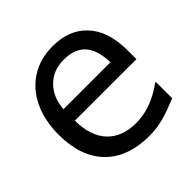

<svg xmlns="http://www.w3.org/2000/svg" viewBox="-154 -691 834 834"><g transform="rotate(-45 263.0 -274.5)"><path d="M303.2 12.7C324.2 12.7 342.8 11.2 358.4 8.8C390.1 2.9 420.4 -5.9 449.7 -17.6L489.7 -33.2V-133.3H484.4C466.3 -118.7 442.9 -105 414.1 -91.8C380.9 -76.7 341.3 -67.4 302.2 -67.4C188.5 -67.4 122.1 -137.7 122.1 -263.2H500V-313C500 -398.4 480 -457.5 439.5 -500C400.4 -541 349.6 -560.5 281.2 -560.5C231.4 -560.5 187.5 -548.8 149.4 -524.9C73.2 -477.5 28.8 -386.7 28.8 -269.5C28.8 -89.8 129.4 12.7 303.2 12.7ZM122.1 -333.5C126 -379.9 139.6 -413.1 167 -441.9C195.8 -470.7 228.5 -484.9 275.9 -484.9C322.8 -484.9 357.4 -470.7 379.4 -442.9C398.9 -418 409.2 -381.8 410.6 -333.5Z"/></g></svg>

Font: SG Kara SemiBold
Style: Regular
Weight: 400
Designer: Damoon Khanjanzadeh
Version: Version 1.000